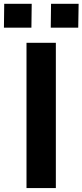

<svg xmlns="http://www.w3.org/2000/svg" viewBox="-54 -958 420 978"><path d="M230.5 -740V0H81V-740ZM206 -938.5H346.5L344.5 -817H204.5ZM-32.5 -938.5H107.5L106 -817H-34Z"/></svg>

Font: 1883 Sans
Style: Bold
Weight: 700
Designer: 1883 Sans project is a fork of Public Sans.
Version: Version 1.009